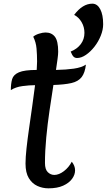

<svg xmlns="http://www.w3.org/2000/svg" viewBox="-20 -1011 582 1046"><path d="M244 15Q212 15 183.5 2Q155 -11 137 -40.5Q119 -70 119 -120Q119 -153 124.5 -203.5Q130 -254 138.5 -312.5Q147 -371 155.5 -432Q164 -493 171 -547Q140 -547 102.5 -542Q65 -537 39 -520Q39 -555 46 -579.5Q53 -604 83 -617Q113 -630 180 -630Q180 -641 181 -652Q182 -663 182 -676Q182 -713 179 -747Q176 -781 161 -811Q172 -821 192.5 -827.5Q213 -834 228 -834Q261 -834 279 -811Q297 -788 297 -729Q297 -715 293.5 -689.5Q290 -664 285 -630Q340 -631 382 -637Q424 -643 448 -659Q443 -614 424.5 -590.5Q406 -567 369 -558.5Q332 -550 271 -548Q261 -484 250 -410Q239 -336 232 -262Q225 -188 225 -123Q225 -88 240.5 -73Q256 -58 276 -58Q301 -58 328 -78.5Q355 -99 371 -130Q389 -108 389 -83Q389 -59 372.5 -36.5Q356 -14 324 0.5Q292 15 244 15ZM400 -695Q388 -695 380.5 -702.5Q373 -710 365 -730Q400 -744 420 -770.5Q440 -797 440 -832Q440 -864 424.5 -890.5Q409 -917 384 -930Q430 -991 483 -991Q510 -991 526 -961Q542 -931 542 -879Q542 -849 529 -816.5Q516 -784 494.5 -756.5Q473 -729 448 -712Q423 -695 400 -695Z"/></svg>

Font: Paprika
Style: Regular
Weight: 400
Designer: Eduardo Rodriguez Tunni
Foundry: Eduardo Rodriguez Tunni
Version: Version 1.010; ttfautohint (v1.8.3)